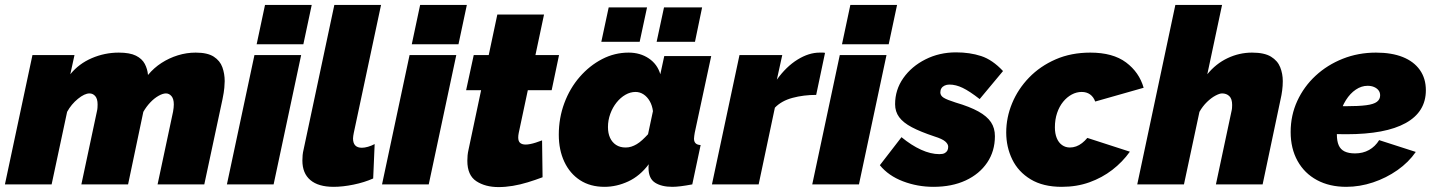

<svg xmlns="http://www.w3.org/2000/svg" viewBox="-36 -750 5829 781"><path d="M96 -526H267L250 -448Q285 -491 337.5 -513.5Q390 -536 447 -536Q492 -536 517 -523.5Q542 -511 553 -490Q564 -469 566 -445Q590 -474 621 -494Q652 -514 687.5 -525Q723 -536 760 -536Q808 -536 833.5 -519.5Q859 -503 868.5 -476.5Q878 -450 878 -420Q878 -411 876.5 -393Q875 -375 869 -346L795 0H605L668 -296Q671 -313 671 -325Q671 -348 661.5 -359Q652 -370 639 -370Q626 -370 608.5 -360Q591 -350 575 -333Q559 -316 547 -295L485 0H295L358 -296Q360 -304 360.5 -311.5Q361 -319 361 -325Q361 -348 351.5 -359Q342 -370 328 -370Q308 -370 281 -348Q254 -326 237 -295L174 0H-16Z M999 -526H1189L1077 0H887ZM1042 -730H1232L1198 -570H1008Z M1321 10Q1259 10 1226.5 -17.5Q1194 -45 1194 -97Q1194 -108 1195 -119Q1196 -130 1199 -142L1324 -730H1514L1403 -209Q1402 -203 1401 -197.5Q1400 -192 1400 -187Q1400 -149 1436 -149Q1447 -149 1461 -153Q1475 -157 1488 -164L1482 -24Q1446 -8 1402 1Q1358 10 1321 10Z M1630 -526H1820L1708 0H1518ZM1673 -730H1863L1829 -570H1639Z M1865 -96Q1865 -107 1866 -118Q1867 -129 1870 -142L1921 -383H1860L1891 -526H1952L1987 -691H2177L2142 -526H2238L2208 -383H2111L2074 -209Q2073 -204 2072.5 -199.5Q2072 -195 2072 -191Q2072 -175 2080 -168.5Q2088 -162 2102 -162Q2110 -162 2120.5 -164Q2131 -166 2143.5 -170Q2156 -174 2169 -179L2171 -29Q2142 -18 2111 -8.5Q2080 1 2050 6Q2020 11 1992 11Q1938 11 1901.5 -13Q1865 -37 1865 -96Z M2423 10Q2365 10 2323.5 -17Q2282 -44 2259.5 -92Q2237 -140 2237 -202Q2237 -270 2259.5 -330.5Q2282 -391 2322 -437Q2362 -483 2413 -509.5Q2464 -536 2521 -536Q2568 -536 2603 -512.5Q2638 -489 2650 -448L2666 -522H2857L2790 -210Q2789 -203 2788 -197Q2787 -191 2787 -186Q2787 -161 2814 -160L2780 0Q2754 5 2733.5 7.5Q2713 10 2699 10Q2655 10 2628.5 -7Q2602 -24 2602 -67Q2602 -70 2602 -72.5Q2602 -75 2602.5 -77.5Q2603 -80 2603 -82Q2567 -34 2519.5 -12Q2472 10 2423 10ZM2509 -150Q2521 -150 2532 -153.5Q2543 -157 2554 -163.5Q2565 -170 2576.5 -180.5Q2588 -191 2600 -204L2620 -298Q2617 -321 2607 -338.5Q2597 -356 2582 -366Q2567 -376 2549 -376Q2528 -376 2508 -364.5Q2488 -353 2472 -333Q2456 -313 2446.5 -287Q2437 -261 2437 -233Q2437 -208 2445.5 -189.5Q2454 -171 2470 -160.5Q2486 -150 2509 -150ZM2410 -580 2440 -720H2596L2566 -580ZM2635 -580 2665 -720H2820L2791 -580Z M2972 -526H3146L3124 -426Q3162 -479 3208 -507.5Q3254 -536 3298 -536Q3309 -536 3313 -536Q3317 -536 3320 -535L3284 -364Q3233 -364 3188 -352Q3143 -340 3116 -312L3050 0H2860Z M3380 -526H3570L3458 0H3268ZM3423 -730H3613L3579 -570H3389Z M3761 10Q3696 10 3637 -12.5Q3578 -35 3543 -78L3631 -192Q3671 -159 3710.5 -141Q3750 -123 3785 -123Q3799 -123 3806.5 -127Q3814 -131 3817.5 -137.5Q3821 -144 3821 -153Q3821 -164 3809 -174.5Q3797 -185 3765 -195Q3708 -214 3673 -232.5Q3638 -251 3621.5 -273.5Q3605 -296 3605 -326Q3605 -385 3638.5 -432.5Q3672 -480 3728.5 -508.5Q3785 -537 3853 -537Q3909 -537 3955 -522Q4001 -507 4044 -461L3949 -347Q3908 -379 3880 -392.5Q3852 -406 3826 -406Q3815 -406 3806.5 -402Q3798 -398 3793.5 -391Q3789 -384 3789 -374Q3789 -361 3802.5 -352.5Q3816 -344 3851 -333Q3909 -316 3944 -296.5Q3979 -277 3995 -253Q4011 -229 4011 -196Q4011 -135 3979.5 -88.5Q3948 -42 3892 -16Q3836 10 3761 10Z M4283 10Q4207 10 4156.5 -20.5Q4106 -51 4081.5 -101.5Q4057 -152 4057 -211Q4057 -272 4081 -330Q4105 -388 4150 -434.5Q4195 -481 4258 -508.5Q4321 -536 4399 -536Q4491 -536 4544.5 -496Q4598 -456 4616 -393L4419 -337Q4412 -356 4398 -366Q4384 -376 4364 -376Q4343 -376 4323.5 -365.5Q4304 -355 4288.5 -336Q4273 -317 4264 -290.5Q4255 -264 4255 -232Q4255 -207 4262.5 -188.5Q4270 -170 4284 -160Q4298 -150 4316 -150Q4329 -150 4341.5 -154.5Q4354 -159 4365.5 -168Q4377 -177 4387 -189L4560 -133Q4530 -91 4488.5 -59Q4447 -27 4395.5 -8.5Q4344 10 4283 10Z M4745 -730H4935L4875 -448Q4910 -491 4957.5 -513.5Q5005 -536 5057 -536Q5107 -536 5134 -519.5Q5161 -503 5171.5 -476.5Q5182 -450 5182 -420Q5182 -401 5179.5 -382Q5177 -363 5173 -346L5100 0H4910L4973 -296Q4975 -304 4975.5 -310.5Q4976 -317 4976 -323Q4976 -348 4964.5 -359Q4953 -370 4935 -370Q4925 -370 4908 -361Q4891 -352 4873.5 -335Q4856 -318 4843 -295L4780 0H4590Z M5440 10Q5372 10 5321 -17.5Q5270 -45 5242 -95.5Q5214 -146 5214 -213Q5214 -281 5241 -339.5Q5268 -398 5315.5 -442Q5363 -486 5426 -511Q5489 -536 5561 -536Q5625 -536 5670 -518Q5715 -500 5739.5 -465.5Q5764 -431 5764 -383Q5764 -295 5682 -249.5Q5600 -204 5441 -204Q5409 -204 5373.5 -205.5Q5338 -207 5303 -211L5327 -324Q5353 -321 5381 -319.5Q5409 -318 5440 -318Q5491 -318 5521.5 -322Q5552 -326 5565 -336Q5578 -346 5578 -362Q5578 -374 5571.5 -382.5Q5565 -391 5553.5 -396Q5542 -401 5527 -401Q5502 -401 5479 -385.5Q5456 -370 5439 -343Q5422 -316 5412 -280Q5402 -244 5402 -203Q5402 -176 5409.5 -159Q5417 -142 5433.5 -134Q5450 -126 5476 -126Q5508 -126 5533 -140Q5558 -154 5574 -180L5723 -132Q5694 -90 5648.5 -58Q5603 -26 5549 -8Q5495 10 5440 10Z"/></svg>

Font: Raleway Thin Black
Style: Italic
Weight: 900
Italic angle: -12°
Version: Version 4.026